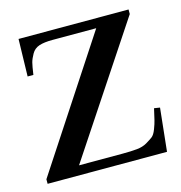

<svg xmlns="http://www.w3.org/2000/svg" viewBox="-78 -541 577 612"><g transform="rotate(-15 210.5 -235.0)"><path d="M415 -142 400 0H6V-15L284 -439H140Q112 -439 95.5 -433.5Q79 -428 70.5 -413Q62 -398 59 -386.5Q56 -375 52 -347H33L36 -470H399V-455L118 -31H262Q290 -31 309.5 -33Q329 -35 342.5 -43Q356 -51 364 -57Q372 -63 378.5 -80Q385 -97 387.5 -108Q390 -119 396 -145Z"/></g></svg>

Font: GFS Artemisia
Style: Regular
Weight: 400
Designer: Takis Katsoulidis and George D. Matthiopoulos
Foundry: Takis Katsoulidis and George D. Matthiopoulos
Version: Version 1.0